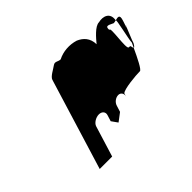

<svg xmlns="http://www.w3.org/2000/svg" viewBox="-109 -904 915 915"><g transform="rotate(-45 348.5 -446.5)"><path d="M115 -188H199L247 -344C252 -360 275 -375 296 -375C316 -375 328 -361 323 -344L313 -312L335 -281L376 -312L386 -344C391 -361 409 -375 427 -375C443 -375 453 -360 448 -344L453 -360C466 -374 551 -382 580 -382C590 -382 615 -432 638 -482C630 -494 640 -500 623 -500C606 -500 633 -637 616 -624C615 -648 621 -649 654 -632C659 -632 665 -634 670 -635C678 -682 640 -693 607 -685C580 -685 544 -642 525 -619C524 -662 500 -685 470 -698C431 -710 388 -707 353 -689C336 -689 326 -704 310 -692C294 -680 261 -665 256 -648ZM670 -634V-635C687 -639 704 -644 694 -612C694 -612 689 -595 681 -573C687 -585 689 -589 686 -580C689 -591 673 -548 659 -515C656 -509 656 -504 654 -500H653L652 -498L654 -499C651 -494 649 -491 648 -490C644 -483 639 -480 638 -482C641 -490 646 -497 649 -505C650 -530 677 -639 670 -634ZM654 -500V-499Z"/></g></svg>

Font: bitstorm
Style: exextobl
Weight: 400
Version: Version 0.2